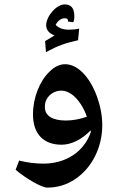

<svg xmlns="http://www.w3.org/2000/svg" viewBox="-20 -793 537 873"><path d="M189 -556C247 -587 277 -597 335 -610L340 -663C322 -659 306 -658 293 -658C268 -658 247 -665 233 -680C244 -700 258 -710 275 -710C285 -710 289 -706 289 -699V-695L313 -692C317 -699 318 -708 318 -719C318 -755 304 -773 274 -773C237 -773 190 -720 190 -678C190 -657 203 -641 228 -632L185 -606ZM195 60C240 60 282 48 321 22C398 -29 445 -123 445 -224C445 -266 437 -309 421 -354C388 -444 333 -501 276 -501C252 -501 228 -490 206 -468C160 -425 130 -348 130 -273C130 -185 177 -135 260 -135C306 -135 353 -160 392 -200L393 -193C363 -104 281 -49 177 -49C139 -49 103 -54 67 -63L51 -21C101 21 170 60 195 60ZM280 -245C219 -245 184 -266 184 -306C184 -315 185 -324 188 -333C199 -361 226 -381 259 -381C275 -381 290 -375 305 -365C336 -344 363 -299 375 -262C342 -251 310 -245 280 -245Z"/></svg>

Font: Noto Naskh Arabic UI
Style: Bold
Weight: 700
Designer: Monotype Design Team, David Williams, Mohamad Dakak and Nizar Qandah
Foundry: Monotype Imaging Inc.
Version: Version 2.016